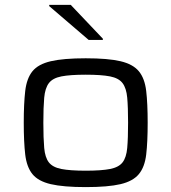

<svg xmlns="http://www.w3.org/2000/svg" viewBox="-20 -756 700 784"><path d="M330 8Q239 8 187.5 -4Q136 -16 112.5 -45Q89 -74 83 -125Q77 -176 77 -255Q77 -333 83 -384.5Q89 -436 112.5 -465Q136 -494 187.5 -506Q239 -518 330 -518Q421 -518 472 -506Q523 -494 547 -465Q571 -436 577 -384.5Q583 -333 583 -255Q583 -176 577 -125Q571 -74 547 -45Q523 -16 472 -4Q421 8 330 8ZM330 -59Q394 -59 429.5 -66Q465 -73 480.5 -93Q496 -113 499.5 -152Q503 -191 503 -255Q503 -318 499.5 -357Q496 -396 480.5 -416.5Q465 -437 429.5 -444Q394 -451 330 -451Q266 -451 230.5 -444Q195 -437 179.5 -416.5Q164 -396 160.5 -357Q157 -318 157 -255Q157 -191 160.5 -152Q164 -113 179.5 -93Q195 -73 230.5 -66Q266 -59 330 -59ZM342 -593 181 -731V-736H269L400 -598V-593Z"/></svg>

Font: Saira Expanded
Style: Regular
Weight: 400
Width: 7
Designer: Hector Gatti with collaboration of the Omnibus-Type team
Foundry: Omnibus-Type
Version: Version 1.100; ttfautohint (v1.8.3)